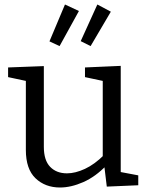

<svg xmlns="http://www.w3.org/2000/svg" viewBox="-20 -825 660 854"><path d="M247 9Q181 9 138 -32Q95 -73 95 -158V-477L105 -463L16 -482V-525L175 -531V-172Q175 -112 203 -83Q231 -54 278 -54Q315 -54 358 -74Q401 -94 443 -136L437 -118V-479L447 -463L358 -482V-525L517 -532V-49L505 -62L595 -45V-1L455 5L443 -94L454 -90Q405 -39 350.5 -15Q296 9 247 9ZM383 -620 339 -642 413 -805 473 -773ZM245 -620 200 -641 269 -805 331 -776Z"/></svg>

Font: Pack4
Style: Regular
Weight: 400
Version: Version 2.002